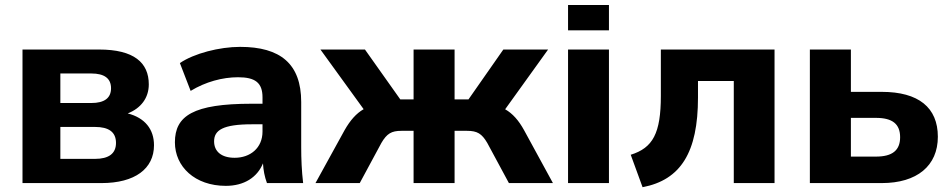

<svg xmlns="http://www.w3.org/2000/svg" viewBox="-20 -739 3835 775"><path d="M389.6 0C524.9 0 601.6 -58.1 601.6 -152.8C601.6 -216.8 565.4 -263.2 495.6 -281.2C548.3 -301.8 580.6 -343.3 580.6 -398.4C580.6 -486.3 520.5 -539.1 379.9 -539.1H70.8V0ZM223.6 -226.6H363.3C418.5 -226.6 448.2 -206.5 448.2 -162.1C448.2 -118.7 418.5 -97.7 363.3 -97.7H223.6ZM223.6 -442.4H348.6C401.4 -442.4 428.2 -422.4 428.2 -382.8C428.2 -343.3 401.4 -323.2 348.6 -323.2H223.6Z M891.6 11.2C965.8 11.2 1018.6 -23.4 1041.5 -79.6C1043 -52.7 1047.9 -25.9 1057.6 0H1203.6C1197.8 -48.3 1195.8 -97.7 1195.8 -145V-327.1C1195.8 -481.4 1111.8 -549.8 949.2 -549.8C865.7 -549.8 763.2 -523.4 706.1 -484.4L749.5 -372.1C809.6 -408.7 877.9 -427.2 940.9 -427.2C1009.8 -427.2 1039.6 -405.3 1039.6 -346.2V-320.3H996.1C759.8 -320.3 686 -271.5 686 -164.6C686 -66.4 766.6 11.2 891.6 11.2ZM927.2 -102.1C874 -102.1 844.2 -127.4 844.2 -168.5C844.2 -213.4 879.4 -237.3 997.1 -237.3H1039.6V-208C1039.6 -141.6 990.2 -102.1 927.2 -102.1Z M1432.1 0 1519.5 -162.1C1541.5 -199.7 1560.1 -210.9 1600.1 -210.9H1649.4V0H1814.9V-210.9H1865.2C1906.2 -210.9 1924.8 -199.7 1946.8 -162.1L2034.2 0H2211.9L2095.2 -213.9C2073.7 -252.9 2049.3 -280.8 2019 -297.9L2192.4 -539.1H2011.7L1871.1 -337.9H1814.9V-539.1H1649.4V-337.9H1595.7L1453.1 -539.1H1273.4L1447.8 -298.3C1418 -281.2 1393.6 -253.4 1371.1 -213.9L1253.4 0Z M2438 -616.7V-718.8H2272.9V-616.7ZM2438 0V-539.1H2272.9V0Z M2573.7 16.6C2728 -12.7 2797.4 -124.5 2797.4 -345.2V-412.1H2941.9V0H3106.4V-539.1H2647.5V-352.1C2647.5 -200.7 2615.2 -142.1 2525.9 -114.3Z M3539.1 0C3681.6 0 3765.6 -69.8 3765.6 -187C3765.6 -304.7 3688 -368.2 3539.1 -368.2H3414.6V-539.1H3249V0ZM3414.6 -263.2H3515.6C3582.5 -263.2 3613.3 -238.3 3613.3 -185.1C3613.3 -131.8 3581.5 -106.9 3515.6 -106.9H3414.6Z"/></svg>

Font: Winston ExtraBold
Style: Regular
Weight: 800
Designer: Vernon Adams, Kim Jin-seong, David Berlow, Cristiano Sobral
Foundry: The Winston Project Authors
Version: Version 3.004